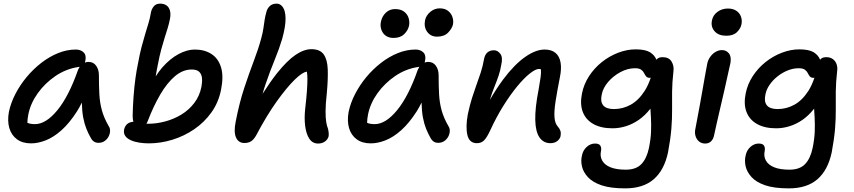

<svg xmlns="http://www.w3.org/2000/svg" viewBox="-20 -780 4704 1058"><path d="M151 10Q104 10 73.5 -12.5Q43 -35 31.5 -74Q20 -113 29 -163Q39 -212 64.5 -261.5Q90 -311 126.5 -355Q163 -399 207.5 -433.5Q252 -468 300.5 -487.5Q349 -507 398 -507Q425 -507 441 -491Q457 -475 450 -444Q449 -439 448 -435Q457 -439 467 -439Q495 -439 510 -417.5Q525 -396 525 -366Q525 -308 527.5 -261Q530 -214 541.5 -172Q553 -130 579 -85Q587 -74 586.5 -58Q586 -42 578 -27Q570 -12 556 -2.5Q542 7 523 7Q508 7 498 0.5Q488 -6 482 -17Q467 -43 456 -70.5Q445 -98 438.5 -132.5Q432 -167 431 -214Q431 -214 431 -215Q418 -188 404 -166Q363 -102 319.5 -63Q276 -24 233 -7Q190 10 151 10ZM419 -412Q416 -411 413 -411Q344 -401 285.5 -361Q227 -321 187.5 -265.5Q148 -210 136 -149Q131 -124 131 -104Q130 -103 130 -103Q131 -103 132 -103Q147 -96 173 -96Q233 -96 296 -172.5Q359 -249 410 -395Q414 -404 419 -412Z M800 10Q774 10 748 6Q722 2 701.5 -7Q681 -16 670.5 -30.5Q660 -45 664 -67Q669 -88 684 -99Q697 -108 715 -109Q711 -123 711 -142Q712 -195 716 -249Q720 -303 726.5 -349.5Q733 -396 740 -428Q750 -483 760.5 -523Q771 -563 780.5 -594Q790 -625 798 -651.5Q806 -678 811 -707Q814 -728 826.5 -744Q839 -760 862 -760Q883 -760 897 -750.5Q911 -741 916.5 -721.5Q922 -702 916 -673Q911 -648 903.5 -623.5Q896 -599 887 -571Q878 -543 868.5 -507.5Q859 -472 850 -425Q843 -392 838 -359Q855 -386 874 -408Q917 -457 964 -482Q1011 -507 1053 -507Q1107 -507 1145 -482.5Q1183 -458 1198 -409Q1213 -360 1198 -285Q1184 -215 1145 -160.5Q1106 -106 1050.5 -68Q995 -30 930 -10Q865 10 800 10ZM787 -98Q792 -98 796 -98Q843 -98 891 -111Q939 -124 980 -149Q1021 -174 1050.5 -212.5Q1080 -251 1090 -302Q1095 -328 1093 -349.5Q1091 -371 1078 -384Q1065 -397 1036 -397Q988 -397 944.5 -360.5Q901 -324 863 -259Q825 -194 793 -110Q790 -104 787 -98Z M1327 8Q1294 8 1280.5 -22.5Q1267 -53 1279 -111Q1299 -214 1326 -295.5Q1353 -377 1378.5 -444Q1404 -511 1419 -567Q1428 -599 1431.5 -624.5Q1435 -650 1438.5 -672Q1442 -694 1448 -714Q1452 -732 1466 -746Q1480 -760 1505 -760Q1525 -760 1539 -740Q1553 -720 1553.5 -677.5Q1554 -635 1535 -566Q1519 -512 1493.5 -450Q1468 -388 1443 -315Q1434 -289 1427 -263Q1469 -329 1506 -376Q1562 -446 1608.5 -477.5Q1655 -509 1696 -509Q1743 -509 1763.5 -480.5Q1784 -452 1786 -398Q1788 -344 1781 -268Q1774 -205 1774 -167.5Q1774 -130 1777.5 -108Q1781 -86 1788 -69Q1790 -60 1791 -50Q1792 -40 1791 -30Q1787 -12 1771 -0.5Q1755 11 1733 11Q1702 11 1684.5 -15.5Q1667 -42 1661.5 -86.5Q1656 -131 1662 -183Q1669 -244 1671.5 -282Q1674 -320 1674 -344Q1674 -368 1671 -385Q1647 -383 1603.5 -340.5Q1560 -298 1504.5 -220.5Q1449 -143 1391 -33Q1377 -9 1362 -0.5Q1347 8 1327 8Z M2023 10Q1976 10 1945.5 -12.5Q1915 -35 1903.5 -74Q1892 -113 1901 -163Q1911 -212 1936.5 -261.5Q1962 -311 1998.5 -355Q2035 -399 2079.5 -433.5Q2124 -468 2172.5 -487.5Q2221 -507 2270 -507Q2297 -507 2313 -491Q2329 -475 2322 -444Q2321 -439 2320 -435Q2329 -439 2339 -439Q2367 -439 2382 -417.5Q2397 -396 2397 -366Q2397 -308 2399.5 -261Q2402 -214 2413.5 -172Q2425 -130 2451 -85Q2459 -74 2458.5 -58Q2458 -42 2450 -27Q2442 -12 2428 -2.5Q2414 7 2395 7Q2380 7 2370 0.5Q2360 -6 2354 -17Q2339 -43 2328 -70.5Q2317 -98 2310.5 -132.5Q2304 -167 2303 -214Q2303 -214 2303 -215Q2290 -188 2276 -166Q2235 -102 2191.5 -63Q2148 -24 2105 -7Q2062 10 2023 10ZM2291 -412Q2288 -411 2285 -411Q2216 -401 2157.5 -361Q2099 -321 2059.5 -265.5Q2020 -210 2008 -149Q2003 -124 2003 -104Q2002 -103 2002 -103Q2003 -103 2004 -103Q2019 -96 2045 -96Q2105 -96 2168 -172.5Q2231 -249 2282 -395Q2286 -404 2291 -412ZM2388 -578Q2354 -578 2334.5 -604Q2315 -630 2322 -668Q2328 -695 2351 -714.5Q2374 -734 2403 -734Q2431 -734 2448.5 -720.5Q2466 -707 2473 -686.5Q2480 -666 2476 -645Q2471 -623 2449.5 -600.5Q2428 -578 2388 -578ZM2148 -571Q2123 -571 2106 -583Q2089 -595 2081.5 -616Q2074 -637 2079 -660Q2085 -690 2106 -710Q2127 -730 2157 -730Q2188 -730 2206.5 -716Q2225 -702 2231.5 -681Q2238 -660 2234 -638Q2228 -612 2207 -591.5Q2186 -571 2148 -571Z M3013 9Q2975 9 2953 -22.5Q2931 -54 2929.5 -119.5Q2928 -185 2948 -287Q2955 -327 2958.5 -351.5Q2962 -376 2961 -391Q2961 -395 2960 -399Q2955 -400 2950 -400Q2931 -400 2899 -374.5Q2867 -349 2829.5 -303.5Q2792 -258 2753.5 -196.5Q2715 -135 2682 -63Q2662 -20 2646.5 -5.5Q2631 9 2608 9Q2566 9 2555.5 -36Q2545 -81 2558 -151Q2569 -202 2581 -240Q2593 -278 2605 -311Q2617 -344 2628.5 -378.5Q2640 -413 2648 -458Q2653 -480 2666.5 -491.5Q2680 -503 2702 -503Q2722 -503 2737 -483.5Q2752 -464 2742 -422Q2737 -391 2727.5 -363Q2718 -335 2705 -303Q2692 -271 2679 -229Q2716 -293 2754 -344Q2815 -425 2873.5 -466Q2932 -507 2981 -507Q3019 -507 3041 -488.5Q3063 -470 3069 -435.5Q3075 -401 3065 -353Q3050 -277 3041.5 -222.5Q3033 -168 3035.5 -133.5Q3038 -99 3055 -81Q3064 -71 3068 -59Q3072 -47 3069 -30Q3065 -13 3050 -2Q3035 9 3013 9Z M3425 258Q3344 258 3294.5 241Q3245 224 3219.5 196Q3194 168 3187 137.5Q3180 107 3186 81Q3191 50 3212 30.5Q3233 11 3259 11Q3281 11 3288 22.5Q3295 34 3292 51Q3285 81 3298.5 105Q3312 129 3344.5 142Q3377 155 3428 155Q3485 155 3514.5 124Q3544 93 3556 35Q3566 -14 3567.5 -54Q3569 -94 3567 -131Q3566 -156 3564 -182Q3564 -181 3563 -180Q3534 -143 3500 -119.5Q3466 -96 3429 -84.5Q3392 -73 3355 -73Q3292 -73 3250 -96.5Q3208 -120 3191.5 -163Q3175 -206 3187 -265Q3197 -316 3226 -360.5Q3255 -405 3296.5 -438Q3338 -471 3386.5 -489.5Q3435 -508 3483 -508Q3535 -508 3562 -492Q3588 -475 3597 -451Q3598 -452 3599 -453Q3609 -465 3631 -465Q3666 -465 3680.5 -441Q3695 -417 3691 -388Q3684 -326 3683.5 -275Q3683 -224 3683.5 -175.5Q3684 -127 3679.5 -71Q3675 -15 3661 60Q3640 158 3582 208Q3524 258 3425 258ZM3566 -352Q3564 -351 3561 -351Q3547 -351 3540.5 -359Q3534 -367 3529 -377.5Q3524 -388 3513 -396Q3502 -404 3479 -404Q3439 -404 3399.5 -383Q3360 -362 3331.5 -329Q3303 -296 3296 -260Q3287 -221 3303.5 -200Q3320 -179 3363 -179Q3412 -179 3455.5 -203Q3499 -227 3533 -280Q3552 -310 3566 -352Z M3866 11Q3846 11 3832 -0.5Q3818 -12 3812.5 -31Q3807 -50 3812 -71Q3826 -145 3835.5 -196.5Q3845 -248 3851.5 -286Q3858 -324 3864 -357.5Q3870 -391 3877 -428Q3881 -449 3893.5 -466.5Q3906 -484 3923 -494Q3940 -504 3958 -504Q3982 -504 3996.5 -486Q4011 -468 4005 -433Q4000 -412 3991.5 -372.5Q3983 -333 3972 -284.5Q3961 -236 3949.5 -187.5Q3938 -139 3929 -98.5Q3920 -58 3915 -35Q3911 -14 3898.5 -1.5Q3886 11 3866 11ZM3982 -583Q3940 -583 3918 -607.5Q3896 -632 3903 -667Q3909 -697 3934 -715Q3959 -733 3991 -733Q4020 -733 4038.5 -720Q4057 -707 4063.5 -687Q4070 -667 4066 -647Q4062 -624 4041.5 -603.5Q4021 -583 3982 -583Z M4327 258Q4246 258 4196.5 241Q4147 224 4121.5 196Q4096 168 4089 137.5Q4082 107 4088 81Q4093 50 4114 30.5Q4135 11 4161 11Q4183 11 4190 22.5Q4197 34 4194 51Q4187 81 4200.5 105Q4214 129 4246.5 142Q4279 155 4330 155Q4387 155 4416.5 124Q4446 93 4458 35Q4468 -14 4469.5 -54Q4471 -94 4469 -131Q4468 -156 4466 -182Q4466 -181 4465 -180Q4436 -143 4402 -119.5Q4368 -96 4331 -84.5Q4294 -73 4257 -73Q4194 -73 4152 -96.5Q4110 -120 4093.5 -163Q4077 -206 4089 -265Q4099 -316 4128 -360.5Q4157 -405 4198.5 -438Q4240 -471 4288.5 -489.5Q4337 -508 4385 -508Q4437 -508 4464 -492Q4490 -475 4499 -451Q4500 -452 4501 -453Q4511 -465 4533 -465Q4556 -465 4570.5 -453.5Q4585 -442 4590.5 -424.5Q4596 -407 4593 -388Q4586 -326 4585.5 -275Q4585 -224 4585.5 -175.5Q4586 -127 4581.5 -71Q4577 -15 4563 60Q4542 158 4484 208Q4426 258 4327 258ZM4468 -352Q4466 -351 4463 -351Q4449 -351 4442.5 -359Q4436 -367 4431 -377.5Q4426 -388 4415 -396Q4404 -404 4381 -404Q4351 -404 4321 -392Q4291 -380 4265 -359.5Q4239 -339 4221 -313Q4203 -287 4198 -260Q4189 -221 4205.5 -200Q4222 -179 4265 -179Q4314 -179 4357.5 -203Q4401 -227 4435 -280Q4454 -310 4468 -352Z"/></svg>

Font: Shantell Sans Light Medium
Style: Italic
Weight: 500
Italic angle: -11°
Version: Version 1.011;[c5ecc13dd]